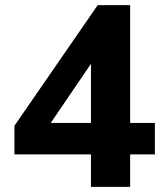

<svg xmlns="http://www.w3.org/2000/svg" viewBox="-20 -725 640 745"><path d="M333 0V-126H36V-237L359 -705H485V-248H581V-126H485V0ZM333 -248V-520H362L151 -210V-248Z"/></svg>

Font: Nunito Sans 12pt ExtraLight 12pt ExtraBold
Style: Regular
Weight: 800
Version: Version 3.101;gftools[0.9.27]